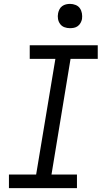

<svg xmlns="http://www.w3.org/2000/svg" viewBox="-20 -968 540 988"><path d="M26 0V-70H166L265 -665H133V-735H483V-665H343L245 -70H376V0ZM340 -823Q325 -823 311.5 -828Q298 -833 289.5 -844.5Q281 -856 278.5 -870.5Q276 -885 279 -900Q281 -910 286 -920Q291 -930 300 -936.5Q309 -943 319.5 -945.5Q330 -948 340 -948Q355 -948 369 -942.5Q383 -937 391 -925.5Q399 -914 401.5 -899.5Q404 -885 402 -870Q400 -860 394.5 -850Q389 -840 380 -833.5Q371 -827 360.5 -825Q350 -823 340 -823Z"/></svg>

Font: Iosevka Slab
Style: Italic
Weight: 400
Italic angle: -9°
Monospace: yes
Designer: Belleve Invis
Foundry: Belleve Invis
Version: Version 11.1.0; ttfautohint (v1.8.3)